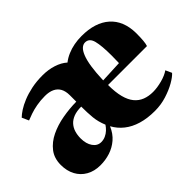

<svg xmlns="http://www.w3.org/2000/svg" viewBox="-105 -752 989 989"><g transform="rotate(-45 389.0 -258.0)"><path d="M153.5 11.5Q109.5 11.5 77 -7Q44.5 -25.5 27 -58.2Q9.5 -91 9.5 -134.5Q9.5 -183 35.2 -216.2Q61 -249.5 103 -269.8Q145 -290 195.8 -299Q246.5 -308 296.5 -308.5V-355.5Q296.5 -385 285.8 -404.5Q275 -424 254 -433.8Q233 -443.5 203 -443.5Q170 -443.5 141.8 -438.2Q113.5 -433 92.2 -425.5Q71 -418 56 -412L39.5 -449Q51.5 -461 72.2 -474.5Q93 -488 122.2 -500Q151.5 -512 188.5 -519.8Q225.5 -527.5 269.5 -527.5Q311 -527.5 347 -516Q383 -504.5 407 -483Q426 -498 449.8 -508.2Q473.5 -518.5 500 -523.5Q526.5 -528.5 555 -528.5Q653.5 -528.5 708.2 -480Q763 -431.5 764.5 -341Q764.5 -307 762.5 -286Q760.5 -265 756.5 -253.5H473Q473 -201 482.5 -164.5Q492 -128 510.2 -106Q528.5 -84 554.2 -74Q580 -64 612 -64Q642 -64 677.8 -73.5Q713.5 -83 735 -98.5L750.5 -64.5Q737 -49 706 -31.2Q675 -13.5 634.5 -0.8Q594 12 549.5 12Q495 12 452.2 -0.8Q409.5 -13.5 379 -37.8Q348.5 -62 330 -96Q313.5 -57.5 286 -34Q258.5 -10.5 224.5 0.5Q190.5 11.5 153.5 11.5ZM472 -288 592.5 -293.5Q593 -307 593 -320.5Q593 -334 593.5 -347.5Q593.5 -419 584 -455.8Q574.5 -492.5 544 -492.5Q530 -492.5 517.8 -481.5Q505.5 -470.5 495.8 -446.2Q486 -422 480 -383Q474 -344 472 -288ZM240.5 -70Q257.5 -70 272.2 -76.8Q287 -83.5 298.8 -94.5Q310.5 -105.5 319 -118.5Q303.5 -155.5 300 -191.5Q296.5 -227.5 296.5 -272.5Q264 -272.5 241.2 -263.8Q218.5 -255 204.8 -239.5Q191 -224 184.8 -203.5Q178.5 -183 178.5 -159Q178.5 -119.5 195.8 -94.8Q213 -70 240.5 -70Z"/></g></svg>

Font: Merriweather 120pt Black
Style: Regular
Weight: 900
Designer: Eben Sorkin
Foundry: Eben Sorkin
Version: Version 2.100